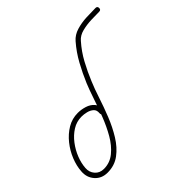

<svg xmlns="http://www.w3.org/2000/svg" viewBox="-144 -705 875 875"><g transform="rotate(-45 293.5 -268.0)"><path d="M260 -188Q248 -189 249 -201Q251 -220 239.5 -230Q228 -240 211.5 -244Q195 -248 180 -248Q148 -248 121 -231Q94 -214 73.5 -187Q53 -160 41 -129.5Q29 -99 27 -70Q25 -44 41 -25.5Q57 -7 84 -7Q123 -7 153.5 -32Q184 -57 206.5 -96Q229 -135 246.5 -180.5Q264 -226 278 -268Q292 -310 304 -339Q323 -384 347 -428Q371 -472 404 -510Q423 -532 453 -541Q483 -550 515.5 -551.5Q548 -553 575 -553Q575 -553 575 -553Q575 -553 575 -553Q587 -553 587 -541Q587 -529 575 -529Q553 -529 523.5 -528Q494 -527 466 -520Q438 -513 422 -494Q390 -458 367 -415.5Q344 -373 326 -329Q312 -296 297.5 -251.5Q283 -207 264.5 -160.5Q246 -114 221 -73.5Q196 -33 162.5 -8Q129 17 84 17Q46 17 23 -9Q0 -35 3 -72Q5 -105 19 -140Q33 -175 57 -205Q81 -235 112 -253.5Q143 -272 180 -272Q202 -272 224.5 -265Q247 -258 261 -242Q275 -226 273 -199Q272 -188 260 -188Z"/></g></svg>

Font: FRB American Cursive Light
Style: Italic
Weight: 300
Italic angle: -25°
Version: Version 2.0;Modular Font Editor K font №1